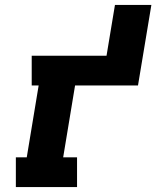

<svg xmlns="http://www.w3.org/2000/svg" viewBox="-20 -755 640 775"><path d="M44 0V-120H88L136 -410H108V-530H410L444 -735H591L537 -410H283L235 -120H291V0Z"/></svg>

Font: Iosevka Curly Slab HvExObl
Style: Regular
Weight: 900
Width: 7
Italic angle: -9°
Monospace: yes
Designer: Belleve Invis
Foundry: Belleve Invis
Version: Version 11.1.0; ttfautohint (v1.8.3)